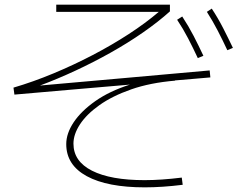

<svg xmlns="http://www.w3.org/2000/svg" viewBox="-20 -766 1040 826"><path d="M42 -359 38 -389Q123 -414 209.5 -450Q296 -486 378.5 -529Q461 -572 534 -619.5Q607 -667 663 -715H222V-746H711V-717Q661 -672 595.5 -626.5Q530 -581 456 -539.5Q382 -498 304.5 -462Q227 -426 152 -398Q332 -414 518.5 -430.5Q705 -447 882 -463L885 -433Q848 -430 810 -426.5Q772 -423 733 -420V-419Q626 -410 544.5 -381.5Q463 -353 407.5 -313.5Q352 -274 324 -231Q296 -188 296 -148Q296 -72 376 -31.5Q456 9 602 9Q673 9 762 -2L766 29Q678 40 603 40Q442 40 353.5 -8Q265 -56 265 -146Q265 -192 297 -240Q329 -288 390 -331Q451 -374 539 -402Q414 -391 289 -380.5Q164 -370 42 -359ZM958 -550Q938 -593 916.5 -634.5Q895 -676 870 -715L891 -729Q918 -688 940 -645Q962 -602 982 -560ZM831 -516Q811 -559 789.5 -600.5Q768 -642 742 -681L764 -695Q791 -654 813 -611.5Q835 -569 855 -526Z"/></svg>

Font: Murecho ExtraLight
Style: Regular
Weight: 200
Designer: Neil Summerour
Foundry: Positype
Version: Version 1.010; ttfautohint (v1.8.3)